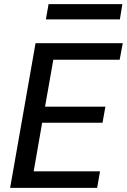

<svg xmlns="http://www.w3.org/2000/svg" viewBox="-20 -909 614 929"><path d="M29 0 152 -700H574L559 -620H238L198 -393H490L476 -315H184L143 -80H464L450 0ZM202 -815 215 -889H572L560 -815Z"/></svg>

Font: DM Sans Medium
Style: Italic
Weight: 500
Italic angle: -10°
Designer: Colophon Foundry, Jonny Pinhorn
Foundry: Colophon Foundry
Version: Version 4.004;gftools[0.9.30]